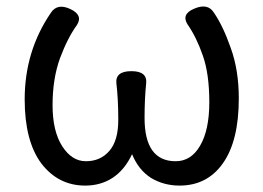

<svg xmlns="http://www.w3.org/2000/svg" viewBox="-20 -566 822 599"><path d="M246 13Q162 13 109 -56Q57 -126 57 -256Q57 -406 138 -525Q158 -557 199 -538Q240 -519 220 -488Q191 -448 167 -384Q144 -320 144 -238Q144 -157 174 -110Q204 -63 248 -63Q293 -63 321 -95Q349 -127 349 -192Q349 -257 343 -307Q340 -344 390 -344Q440 -344 436 -306Q431 -257 431 -198Q431 -63 528 -63Q576 -63 604 -111Q633 -160 633 -247Q633 -335 613 -392Q593 -450 565 -490Q545 -522 586 -539Q628 -557 647 -527Q676 -485 700 -416Q725 -347 725 -259Q725 -126 675 -56Q626 13 540 13Q491 13 451 -11Q412 -36 392 -85Q369 -36 331 -11Q294 13 246 13Z"/></svg>

Font: Swei Gothic CJK TC Regular
Style: Regular
Weight: 400
Version: Version 2.129